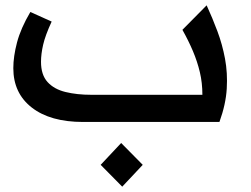

<svg xmlns="http://www.w3.org/2000/svg" viewBox="-20 -458 942 721"><path d="M292 0Q169 0 99.5 -54Q30 -108 30 -202Q30 -246 44 -299Q58 -352 94 -413L174 -377Q150 -325 142 -290Q134 -255 134 -226Q134 -177 158.5 -150Q183 -123 226 -112.5Q269 -102 324 -102H694L771 0ZM561 0V-102H740Q740 -147 730.5 -187Q721 -227 704.5 -266Q688 -305 665 -346L756 -438Q778 -390 796.5 -340.5Q815 -291 825 -237.5Q835 -184 831.5 -125Q828 -66 804 0ZM439 243 358 161 435 79 516 161Z"/></svg>

Font: Lexend Medium
Style: Regular
Weight: 500
Designer: Bonnie Shaver-Troup, Thomas Jockin
Foundry: Lexend
Version: Version 1.005